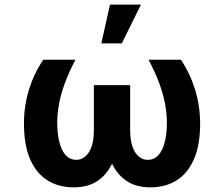

<svg xmlns="http://www.w3.org/2000/svg" viewBox="-20 -806 976 836"><path d="M168.2 -545.9H308.6Q280.3 -492.1 262.8 -445Q245.3 -397.9 237.4 -355.3Q229.4 -312.6 229.1 -271.3Q229.4 -221.3 239 -185.1Q248.5 -148.8 267 -129.4Q285.5 -110 311.9 -110Q346.3 -110 367.6 -143.9Q389 -177.8 388.7 -242.2V-435.2H499V-256.8Q499.2 -176.2 477.4 -116.2Q455.6 -56.2 411.7 -23.2Q367.9 9.8 301 9.8Q234.4 9.8 185.4 -21.5Q136.4 -52.8 110.1 -115.3Q83.8 -177.7 84.4 -270.9Q84.7 -346.1 106.2 -416Q127.8 -485.8 168.2 -545.9ZM626.8 -545.9H767.6Q807.9 -485.8 829.4 -416Q850.9 -346.1 851.4 -270.9Q852 -177.7 825.5 -115.3Q799.1 -52.8 750.2 -21.5Q701.4 9.8 634.4 9.8Q568 9.8 524 -23.2Q480 -56.2 458.2 -116.2Q436.3 -176.2 436.3 -256.8V-435.2H546.7V-242.2Q546.6 -177.8 567.9 -143.9Q589.3 -110 623.4 -110Q650.3 -110 668.7 -129.4Q687 -148.8 696.8 -185.1Q706.6 -221.3 706.6 -271.3Q706.6 -312.6 698.4 -355.3Q690.2 -397.9 672.8 -445Q655.3 -492.1 626.8 -545.9ZM421.1 -617 459 -785.9H593.8L510.2 -617Z"/></svg>

Font: Inter V
Style: 
Weight: 400
Designer: Rasmus Andersson
Foundry: rsms
Version: Version 4.000;git-a3f224843